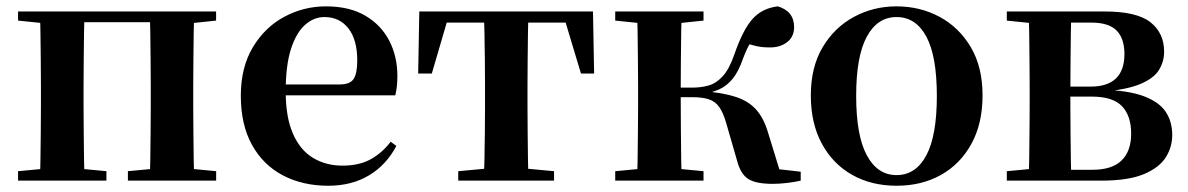

<svg xmlns="http://www.w3.org/2000/svg" viewBox="-20 -572 3763 608"><path d="M105.9 0Q107.6 -25.5 108.1 -67.5Q108.6 -109.6 109.1 -154.8Q109.6 -200 109.6 -234.8V-301.2Q109.6 -335.7 109.1 -381.1Q108.6 -426.5 108.1 -468.7Q107.6 -511 105.9 -535.7H247.6Q246.6 -510.7 246.1 -468.5Q245.6 -426.3 245.1 -381Q244.6 -335.6 244.6 -301.2V-234.8Q244.6 -200 245.1 -154.8Q245.6 -109.6 246.1 -67.5Q246.6 -25.5 247.6 0ZM454.4 0Q455.4 -25.5 455.9 -67.5Q456.4 -109.6 456.9 -154.8Q457.4 -200 457.4 -234.8V-301.2Q457.4 -335.6 456.9 -381Q456.4 -426.3 455.9 -468.5Q455.4 -510.7 454.4 -535.7H594.9Q593.9 -510.7 593.4 -468.5Q592.9 -426.3 592.4 -381Q591.9 -335.6 591.9 -301.2V-234.8Q591.9 -200 592.4 -154.8Q592.9 -109.6 593.4 -67.5Q593.9 -25.5 594.9 0ZM37.2 0V-29.9L147 -40.2H208.6L317 -29.9V0ZM385 0V-29.9L494.5 -40.2H557.1L664.5 -29.9V0ZM37.2 -506.8V-535.7H176.9V-495.5H147ZM525.4 -495.5V-535.7H664.3V-506.8L557.1 -495.5ZM176.9 -501.8V-535.7H525.4V-501.8Z M1019.2 16.2Q938.8 16.2 876.2 -16.5Q813.6 -49.1 778.1 -113Q742.6 -176.9 742.6 -268.8Q742.6 -358.8 780.6 -422.2Q818.5 -485.7 880.2 -518.8Q941.9 -551.9 1012.4 -551.9Q1086.1 -551.9 1136.5 -522.5Q1186.8 -493.1 1212.6 -443.2Q1238.4 -393.3 1238.4 -330.9Q1238.4 -296.1 1231.7 -270.2H801.1V-304.6H1056.4Q1088.5 -304.6 1099.9 -322.2Q1111.3 -339.8 1111.3 -380.4Q1111.3 -446.3 1083.2 -482.2Q1055.1 -518 1007.1 -518Q973.7 -518 945.6 -492.9Q917.6 -467.8 901.1 -416Q884.7 -364.1 884.7 -282.7Q884.7 -200.5 907.9 -148.2Q931 -95.8 971.8 -71.7Q1012.5 -47.5 1064.4 -47.5Q1117.4 -47.5 1153.9 -67.7Q1190.3 -87.9 1217.2 -123.2L1235.1 -109.9Q1203.6 -49.8 1148.7 -16.8Q1093.7 16.2 1019.2 16.2Z M1304.2 -339.1 1307.8 -535.7H1857.8L1861.4 -339.1H1819.7L1761.1 -534.2L1827 -500.4H1338.6L1404.5 -534.2L1347.4 -339.1ZM1431.1 0V-29.9L1542.7 -40.2H1623.6L1734.5 -29.9V0ZM1512.2 0Q1513.2 -25.5 1514.1 -67.4Q1514.9 -109.4 1515.4 -154.7Q1515.9 -200 1515.9 -234.8V-301.2Q1515.9 -335.7 1515.4 -381Q1514.9 -426.4 1514.1 -468.7Q1513.2 -511 1512.2 -535.7H1653.4Q1652.4 -511 1651.9 -468.7Q1651.4 -426.4 1650.9 -381Q1650.4 -335.7 1650.4 -301.2V-234.8Q1650.4 -200 1650.9 -154.7Q1651.4 -109.4 1651.9 -67.4Q1652.4 -25.5 1653.4 0Z M1928.2 0V-29.9L2038 -40.2H2099.6L2207.8 -29.9V0ZM1928.2 -506.8V-535.7H2207.8V-506.8L2099.6 -495.5H2038ZM1996.9 0Q1998.6 -25.5 1999.1 -67.4Q1999.6 -109.4 2000.1 -154.7Q2000.6 -200 2000.6 -234.8V-301.2Q2000.6 -335.7 2000.1 -381Q1999.6 -426.4 1999.1 -468.7Q1998.6 -511 1996.9 -535.7H2138.6Q2137.6 -511 2137.1 -468.2Q2136.6 -425.4 2136.1 -377.7Q2135.6 -330 2135.6 -289.8V-269.3Q2135.6 -217.7 2136.1 -164.9Q2136.6 -112.1 2137.1 -68.8Q2137.6 -25.5 2138.6 0ZM2313.8 -64.1 2279.9 -181.4Q2270.5 -214.7 2257.8 -232.8Q2245 -250.9 2224.6 -257.6Q2204.3 -264.3 2170.4 -264.3H2067.9V-294.5H2170.8Q2198.9 -294.5 2223 -301Q2247.1 -307.4 2268 -329.9Q2289 -352.3 2305.3 -399.3Q2332 -476.8 2362.5 -511.4Q2393 -545.9 2443.1 -551.9Q2494.7 -536.4 2494.7 -485.9Q2494.7 -456 2473 -438.9Q2451.2 -421.8 2418.7 -421.8Q2394.5 -421.8 2376.8 -425.6Q2359.1 -429.3 2339 -436.9L2389.8 -479.7Q2368.6 -455.6 2356.7 -437.1Q2344.8 -418.5 2333 -386.8Q2318.7 -345.1 2299.8 -322.2Q2280.8 -299.2 2256.9 -288.8Q2232.9 -278.3 2203.2 -273.1L2205.4 -283.3Q2269.6 -278.6 2310.1 -265.1Q2350.6 -251.7 2374.3 -225.1Q2398.1 -198.6 2411.6 -153.9L2455.3 -11.8L2360.7 -46L2515.6 -28.2V0Q2496.7 4.5 2472.6 7.3Q2448.5 10.2 2427.2 10.2Q2372.1 10.2 2348.3 -6Q2324.5 -22.2 2313.8 -64.1Z M2819 16.2Q2739.7 16.2 2678.5 -18.3Q2617.3 -52.8 2582.5 -117Q2547.6 -181.2 2547.6 -269.8Q2547.6 -359.1 2584.8 -422Q2622 -484.9 2683.9 -518.4Q2745.8 -551.9 2819 -551.9Q2893.1 -551.9 2955.1 -518.8Q3017 -485.6 3054.2 -422.7Q3091.4 -359.8 3091.4 -269.8Q3091.4 -180.5 3056 -116.3Q3020.6 -52 2959.4 -17.9Q2898.2 16.2 2819 16.2ZM2819 -17.5Q2880 -17.5 2913.4 -80.1Q2946.7 -142.6 2946.7 -268.1Q2946.7 -394.2 2913.4 -456.1Q2880 -518 2819 -518Q2758.7 -518 2725 -456.1Q2691.2 -394.2 2691.2 -268.1Q2691.2 -142.6 2725 -80.1Q2758.7 -17.5 2819 -17.5Z M3168.2 0V-29.9L3278 -40.2L3304.9 -34.4H3440.4Q3501.3 -34.4 3531.6 -63.8Q3562 -93.3 3562 -148.7Q3562 -205.2 3533 -235.7Q3504 -266.1 3437.1 -266.1H3304.9V-297.7H3432.9Q3540.7 -297.7 3540.7 -401Q3540.7 -449.9 3516.1 -475.1Q3491.5 -500.4 3435.9 -500.4H3304.9L3278 -495.5L3168.2 -506.8V-535.7H3477.1Q3580 -535.7 3623.2 -501.5Q3666.4 -467.3 3666.4 -408.4Q3666.4 -377.9 3650.7 -351.4Q3635 -324.9 3592.3 -306.5Q3549.6 -288.2 3467.8 -281L3469.3 -288Q3552.9 -285.7 3601.7 -267.5Q3650.6 -249.2 3671.3 -218.1Q3692.1 -186.9 3692.1 -144.2Q3692.1 -106.6 3671.7 -73.9Q3651.2 -41.2 3602.3 -20.6Q3553.3 0 3467.3 0ZM3236.9 0Q3238.6 -25.5 3239.1 -67.4Q3239.6 -109.4 3240.1 -154.7Q3240.6 -200 3240.6 -234.8V-301.2Q3240.6 -335.7 3240.1 -381Q3239.6 -426.4 3239.1 -468.7Q3238.6 -511 3236.9 -535.7H3372.5Q3371.5 -511 3371 -468.2Q3370.5 -425.4 3370 -376.5Q3369.5 -327.7 3369.5 -284.5V-234.8Q3369.5 -200 3370 -154.7Q3370.5 -109.4 3371 -67.4Q3371.5 -25.5 3372.5 0Z"/></svg>

Font: Source Han Serif JP VF
Style: Regular
Weight: 250
Designer: Ryoko NISHIZUKA 西塚涼子 (kana & ideographs); Frank Grießhammer (Latin, Greek & Cyrillic); Wenlong ZHANG 张文龙 (bopomofo); San
Foundry: Adobe
Version: Version 2.001;hotconv 1.1.0;makeotfexe 2.6.0